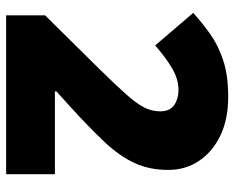

<svg xmlns="http://www.w3.org/2000/svg" viewBox="-89 -675 764 626"><g transform="rotate(90 293.0 -362.0)"><path d="M30 0V-127L204 -303Q259 -359 289 -393Q319 -427 331 -451.5Q343 -476 343 -502Q343 -534 322.5 -548Q302 -562 274 -562Q240 -562 206 -543Q172 -524 128 -486L22 -610Q54 -639 90.5 -665Q127 -691 176 -707.5Q225 -724 296 -724Q369 -724 422 -698.5Q475 -673 504.5 -629Q534 -585 534 -529Q534 -467 511.5 -418.5Q489 -370 443.5 -321.5Q398 -273 330 -211L278 -164V-159H548V0Z"/></g></svg>

Font: Noto Sans Symbols Black
Style: Regular
Weight: 900
Version: Version 2.002